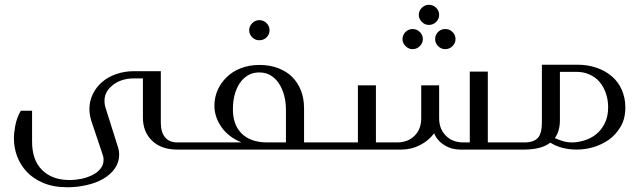

<svg xmlns="http://www.w3.org/2000/svg" viewBox="-20 -624 2665 801"><path d="M719.2 0Q652.8 0 614.3 -37.1Q576.2 -73.7 576.2 -133.8V-296.9H538.1Q511.7 -296.9 490.7 -290Q467.8 -282.7 451.7 -270Q434.1 -256.3 425.3 -240.7Q416 -224.1 416 -204.1Q416 -186 420.9 -172.9L467.8 -23.9Q473.6 -5.9 474.6 -2Q477.1 10.3 477.1 21Q477.1 53.7 458.5 79.6Q440.4 105 409.7 122.6Q380.4 139.6 340.3 148.4Q301.8 157.2 262.2 157.2Q202.6 157.2 160.6 139.2Q117.2 120.6 90.8 91.8Q64 62.5 50.8 26.4Q38.1 -8.8 38.1 -45.9Q38.1 -69.3 43.5 -98.6Q49.8 -133.3 66.9 -162.1H113.8V-33.2Q113.8 43.5 155.3 85Q197.3 127 270 127Q294.9 127 318.8 122.1Q343.3 117.2 365.2 106.4Q385.3 96.7 398.9 80.1Q412.1 64 412.1 42Q412.1 30.3 408.2 21L361.8 -117.2Q353 -144.5 353 -169.9Q353 -202.1 367.2 -231.4Q381.8 -261.2 405.8 -281.7Q430.7 -303.2 464.8 -314.9Q500 -327.1 539.1 -327.1H650.9V-112.8Q650.9 -72.3 668.5 -51.3Q686 -29.8 720.2 -29.8H746.1Q755.9 -29.8 755.9 -20V-9.8Q755.9 0 746.1 0Z M1019.5 -498Q1019.5 -514.6 1032.2 -527.3Q1044.9 -540 1061.5 -540Q1079.6 -540 1092.3 -527.3Q1104.5 -515.1 1104.5 -498Q1104.5 -480.5 1092.3 -468.3Q1080.1 -456.1 1061.5 -456.1Q1044.4 -456.1 1032.2 -468.3Q1019.5 -481 1019.5 -498ZM987.8 -29.8Q933.6 -51.8 904.3 -93.3Q874.5 -135.7 874.5 -183.1Q874.5 -216.8 887.7 -247.6Q900.9 -277.8 924.8 -301.3Q949.7 -325.7 983.4 -338.9Q1019 -353 1061.5 -353Q1106 -353 1140.1 -339.8Q1175.8 -326.2 1198.7 -303.2Q1222.7 -279.3 1235.8 -245.6Q1248.5 -213.4 1248.5 -170.9V-29.8H1306.6Q1314.9 -29.8 1315.9 -27.3Q1316.4 -25.9 1316.4 -15.1V-13.2Q1316.4 -4.9 1315.9 -2.9Q1314.9 0 1306.6 0H741.7Q733.4 0 733.4 -9.8V-20Q733.4 -29.8 741.7 -29.8ZM1172.9 -168.9Q1172.9 -197.8 1165 -227.5Q1158.2 -253.4 1143.6 -275.9Q1129.9 -296.9 1108.9 -309.6Q1088.9 -321.8 1061.5 -321.8Q1034.2 -321.8 1014.2 -309.6Q993.2 -296.9 979.5 -275.9Q965.8 -254.9 958.5 -227.1Q951.7 -201.2 951.7 -167Q951.7 -137.7 959.5 -113.8Q967.3 -89.4 985.4 -69.8Q1002.9 -50.8 1029.8 -40.5Q1058.1 -29.8 1095.7 -29.8H1172.9Z M1769 -604Q1787.1 -604 1799.8 -591.3Q1812 -579.1 1812 -562Q1812 -544.9 1799.8 -532.7Q1787.1 -520 1769 -520Q1752.4 -520 1739.7 -532.7Q1727.1 -545.4 1727.1 -562Q1727.1 -578.6 1739.7 -591.3Q1752.4 -604 1769 -604ZM1659.2 -460.9Q1659.2 -478 1671.9 -490.7Q1684.1 -502.9 1701.2 -502.9Q1719.2 -502.9 1731.4 -490.7Q1744.1 -478 1744.1 -460.9Q1744.1 -444.3 1731.4 -431.6Q1718.8 -418.9 1701.2 -418.9Q1684.6 -418.9 1671.9 -431.6Q1659.2 -444.3 1659.2 -460.9ZM1795.4 -460.9Q1795.4 -478.5 1807.6 -490.7Q1819.8 -502.9 1837.4 -502.9Q1855.5 -502.9 1867.7 -490.7Q1880.4 -478 1880.4 -460.9Q1880.4 -444.3 1867.7 -431.6Q1855 -418.9 1837.4 -418.9Q1820.3 -418.9 1807.6 -431.6Q1795.4 -443.8 1795.4 -460.9ZM1899.4 0Q1863.3 0 1834.5 -18.1Q1804.2 -36.6 1791 -67.9Q1769 -37.6 1732.9 -19Q1696.3 0 1655.3 0H1304.2Q1293.9 0 1293.9 -9.8V-20Q1293.9 -29.8 1304.2 -29.8H1473.1V-268.1H1548.3V-29.8H1636.2Q1681.6 -29.8 1709.5 -57.6Q1737.3 -85.4 1737.3 -130.9V-268.1H1812V-130.9Q1812 -85.9 1840.3 -57.6Q1868.2 -29.8 1913.1 -29.8H1939.9V-325.2H2015.1V-29.8H2090.3Q2100.1 -29.8 2100.1 -20V-9.8Q2100.1 0 2090.3 0Z M2087.9 0Q2077.6 0 2077.6 -9.8V-20Q2077.6 -29.8 2087.9 -29.8H2167Q2207 -29.8 2224.1 -48.8Q2240.7 -67.4 2240.7 -113.8V-354H2390.6Q2432.1 -354 2468.8 -341.3Q2504.9 -329.1 2531.7 -306.2Q2559.1 -283.2 2573.7 -250Q2588.9 -215.8 2588.9 -175.8Q2588.9 -128.9 2569.3 -95.7Q2549.3 -62 2520 -41Q2490.7 -20.5 2454.6 -9.8Q2420.9 0 2385.7 0Q2354 0 2326.2 -7.3Q2299.3 -14.2 2275.9 -28.8Q2238.3 0 2167 0ZM2315.9 -123Q2315.9 -77.6 2294.9 -47.9Q2304.2 -43 2327.1 -35.6Q2345.7 -29.8 2367.7 -29.8Q2390.1 -29.8 2417.5 -38.1Q2443.8 -45.9 2465.8 -63Q2487.8 -80.1 2502.4 -108.4Q2517.1 -136.7 2517.1 -176.8Q2517.1 -208 2507.3 -235.8Q2498 -262.7 2481 -282.7Q2464.8 -301.8 2439.9 -313Q2415 -324.2 2385.7 -324.2H2315.9Z"/></svg>

Font: SimahzazaarabicW05-Light
Style: Regular
Weight: 300
Designer: Ahmed zaza
Foundry: Ahmed zaza
Version: Version 1.001